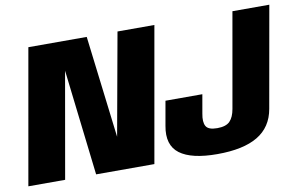

<svg xmlns="http://www.w3.org/2000/svg" viewBox="-94 -808 1468 946"><g transform="rotate(-10 640.0 -335.0)"><path d="M-22.5 0 96.5 -675H388.5L450.5 -164.5L542.5 -675H727L608 0H316.5L254.5 -529.5L161.5 0ZM922.5 5.5Q793.5 5.5 735.2 -38.2Q677 -82 694.5 -176L716 -298H900.5L884 -204Q876 -163 887.8 -141.8Q899.5 -120.5 944 -120.5Q988 -120.5 1007.5 -140.5Q1027 -160.5 1034 -201L1117.5 -675H1302L1212.5 -169.5Q1197 -80.5 1125 -37.5Q1053 5.5 922.5 5.5Z"/></g></svg>

Font: Anybody ExtraBold
Style: Italic
Weight: 800
Italic angle: -10°
Designer: Tyler Finck
Foundry: Etcetera Type Company
Version: Version 1.010; ttfautohint (v1.8.3) -l 8 -r 50 -G 200 -x 14 